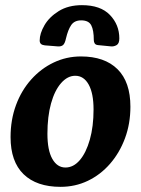

<svg xmlns="http://www.w3.org/2000/svg" viewBox="-20 -710 547 745"><path d="M215 15Q122 15 71.5 -34Q21 -83 21 -178Q21 -245 42 -302Q63 -359 101 -401.5Q139 -444 188.5 -467.5Q238 -491 294 -491Q386 -491 436 -441.5Q486 -392 486 -296Q486 -230 465 -173.5Q444 -117 407 -74.5Q370 -32 321 -8.5Q272 15 215 15ZM234 -60Q265 -60 289.5 -88.5Q314 -117 328.5 -168Q343 -219 343 -285Q343 -348 324 -382Q305 -416 272 -416Q242 -416 217 -387.5Q192 -359 178 -308.5Q164 -258 164 -191Q164 -127 183 -93.5Q202 -60 234 -60ZM298 -690Q370 -690 406.5 -652Q443 -614 443 -561Q443 -541 432.5 -535Q422 -529 411 -530L360 -535Q351 -536 347.5 -541.5Q344 -547 344 -554Q344 -593 334 -612Q324 -631 295 -631Q269 -631 256.5 -613Q244 -595 236 -561Q232 -542 225 -535.5Q218 -529 204 -530L154 -534Q144 -535 139 -539.5Q134 -544 134 -553Q134 -580 152.5 -612Q171 -644 208 -667Q245 -690 298 -690Z"/></svg>

Font: Alkatra SemiBold
Style: Regular
Weight: 600
Designer: Suman Bhandary
Version: Version 1.100;gftools[0.9.22]